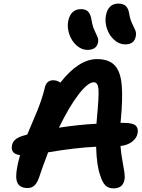

<svg xmlns="http://www.w3.org/2000/svg" viewBox="-20 -1083 793 1069"><path d="M676.8 -835.9Q644 -835.9 616.2 -860.6Q588.4 -885.3 575.7 -922.9Q563 -960.4 569.8 -997.1Q582.5 -1063 639.2 -1063Q665.5 -1063 680.4 -1049.6Q695.3 -1036.1 700.2 -1002.9Q704.6 -975.1 715.8 -952.1Q727.1 -929.2 733.4 -914.1Q739.7 -898.9 735.8 -879.9Q727.5 -835.9 676.8 -835.9ZM466.8 -805.2Q434.1 -805.2 406.2 -830.1Q378.4 -855 365.7 -892.8Q353 -930.7 359.9 -966.8Q374.5 -1032.2 431.2 -1032.2Q457 -1032.2 470.7 -1018.3Q484.4 -1004.4 490.2 -969.2Q494.6 -939 505.6 -915.3Q516.6 -891.6 522.9 -877.2Q529.3 -862.8 525.9 -847.2Q517.6 -805.2 466.8 -805.2ZM611.8 -34.2Q584 -34.2 567.1 -50.5Q550.3 -66.9 538.1 -106Q518.6 -157.2 515.1 -266.1Q396.5 -260.3 248 -234.9Q212.4 -141.6 196.8 -92.8Q186 -63 171.1 -49.6Q156.2 -36.1 133.8 -36.1Q92.3 -36.1 77.9 -63.5Q63.5 -90.8 76.2 -154.8Q80.1 -178.2 91.8 -219.2Q37.1 -226.1 46.9 -274.9Q54.2 -310.5 105 -326.2Q109.4 -327.6 118.4 -330.1Q127.4 -332.5 131.8 -334Q139.6 -353.5 158.4 -397.2Q177.2 -440.9 187 -464.8Q196.8 -488.8 209 -524.2Q221.2 -559.6 228 -588.9Q236.8 -636.2 275.9 -636.2Q297.9 -636.2 315.9 -623Q418.5 -753.9 520 -753.9Q586.4 -753.9 618.9 -719Q651.4 -684.1 657.7 -609.1Q664.1 -534.2 652.8 -417Q652.3 -414.1 651.9 -408Q651.4 -401.9 650.9 -398.9H668.9Q718.3 -398.9 734.9 -384.3Q751.5 -369.6 746.1 -340.8Q740.7 -313 715.1 -293.7Q689.5 -274.4 650.9 -270Q653.8 -230.5 661.4 -189.5Q668.9 -148.4 672.6 -123.8Q676.3 -99.1 672.9 -82Q664.1 -34.2 611.8 -34.2ZM502 -625Q469.7 -625 417.7 -557.6Q365.7 -490.2 308.1 -372.1Q420.4 -389.2 517.1 -394Q517.6 -397.9 518.1 -406Q518.6 -414.1 519 -418Q531.2 -545.9 528.3 -585.4Q525.4 -625 502 -625Z"/></svg>

Font: Shantell Sans Bouncy
Style: Italic
Weight: 600
Italic angle: -11.31°
Designer: Stephen Nixon, Anya Danilova, Shantell Martin
Foundry: Arrow Type
Version: Version 1.006;[9816181b4]